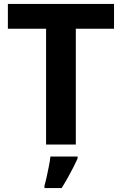

<svg xmlns="http://www.w3.org/2000/svg" viewBox="-20 -734 619 975"><path d="M365 0H214V-588H20V-714H559V-588H365ZM374 71Q364 93 351.5 117.5Q339 142 324.5 168Q310 194 293 221H206V208Q212 188 217.5 162Q223 136 228.5 109Q234 82 236 61H374Z"/></svg>

Font: Noto Sans Sundanese
Style: Regular
Weight: 400
Designer: Monotype Design Team (Regular), Sérgio L. Martins (other weights)
Foundry: Monotype Imaging Inc.
Version: Version 2.003